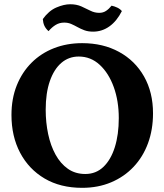

<svg xmlns="http://www.w3.org/2000/svg" viewBox="-20 -892 789 921"><path d="M374 9Q269.6 9 193.8 -35.8Q118 -80.6 76.5 -159.3Q35 -238 35 -340.6Q35 -419 60.5 -482.5Q86 -546 131.6 -591.4Q177.2 -636.8 239 -660.9Q300.8 -685 374 -685Q474.4 -685 551.2 -643Q628 -601 671 -525.1Q714 -449.2 714 -348.4Q714 -270.2 690 -204.9Q666 -139.6 620.9 -91.8Q575.8 -44 513.2 -17.5Q450.6 9 374 9ZM389.2 -57.4Q440.4 -57.4 476.1 -91.5Q511.8 -125.6 530.8 -186Q549.8 -246.4 549.8 -325.4Q549.8 -407.6 525.7 -474.3Q501.6 -541 458.5 -580.9Q415.4 -620.8 357.8 -620.8Q309.6 -620.8 274.2 -590.3Q238.8 -559.8 219 -502.7Q199.2 -445.6 199.2 -365.8Q199.2 -304.6 211 -248.9Q222.8 -193.2 246.5 -150.2Q270.2 -107.2 305.7 -82.3Q341.2 -57.4 389.2 -57.4ZM426.6 -740.2Q402.6 -740.2 384.7 -746.9Q366.8 -753.6 352 -761.9Q337.2 -770.2 321.9 -776.9Q306.6 -783.6 288 -783.6Q265.6 -783.6 247.7 -772.9Q229.8 -762.2 212.8 -742.6Q199.2 -754.8 192.9 -768.5Q186.6 -782.2 185.4 -800.6Q214 -840.4 250.3 -856Q286.6 -871.6 316.8 -871.6Q347 -871.6 370.2 -861.3Q393.4 -851 413.4 -840.7Q433.4 -830.4 456.2 -830.4Q474.8 -830.4 488.9 -839.9Q503 -849.4 515.2 -864.8Q528.6 -862 542.2 -855.7Q555.8 -849.4 564.6 -838.8Q540.2 -790.6 504.8 -765.4Q469.4 -740.2 426.6 -740.2Z"/></svg>

Font: Vollkorn
Style: Regular
Weight: 400
Designer: Friedrich Althausen
Foundry: Friedrich Althausen
Version: Version 4.104